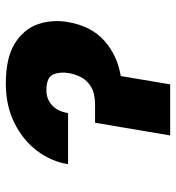

<svg xmlns="http://www.w3.org/2000/svg" viewBox="6 -584 578 629"><g transform="rotate(-90 294.5 -269.0)"><path d="M71.7 -334.5Q80.3 -389.2 115.1 -435.5Q149.9 -481.9 206.3 -510.1Q262.8 -538.4 335.6 -538.4Q419.4 -538.4 466.4 -509.4Q513.5 -480.5 529.8 -434.1Q546.2 -387.8 537.3 -335.2Q524.1 -258.2 475.9 -215.6Q427.6 -172.9 360.4 -161.9L333.1 0H165.8L207.4 -246.1H266.3Q303.3 -246.1 324.8 -259.1Q346.2 -272 356.5 -291.9Q366.8 -311.8 370 -332Q375 -361.5 365.4 -383.5Q355.8 -405.5 313.6 -405.5Q285.5 -405.5 265.1 -387.4Q244.7 -369.3 239 -334.5Z"/></g></svg>

Font: Inter UI Extra Bold
Style: Italic
Weight: 800
Italic angle: 9.39999°
Designer: Rasmus Andersson
Foundry: rsms
Version: 3.2;8d6f07862